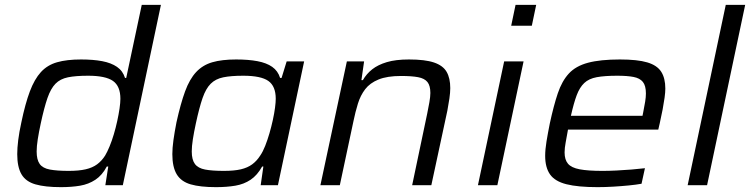

<svg xmlns="http://www.w3.org/2000/svg" viewBox="-20 -763 3090 791"><path d="M231 8Q166 8 126 -3.5Q86 -15 68.5 -45Q51 -75 51 -128Q51 -153 55 -185.5Q59 -218 68 -259Q84 -336 103 -386.5Q122 -437 148.5 -466Q175 -495 215 -506.5Q255 -518 314 -518Q364 -518 401 -511Q438 -504 462 -487.5Q486 -471 495 -442H500L564 -743H643L486 0H414L426 -77H420Q401 -41 373 -22.5Q345 -4 310 2Q275 8 231 8ZM263 -59Q305 -59 333 -65.5Q361 -72 380 -86Q399 -100 413 -122Q422 -137 431.5 -160Q441 -183 449 -210Q457 -237 463 -264.5Q469 -292 472.5 -316Q476 -340 476 -356Q476 -408 445.5 -429.5Q415 -451 343 -451Q292 -451 260 -444.5Q228 -438 208.5 -418Q189 -398 175.5 -359Q162 -320 148 -255Q140 -218 135.5 -189Q131 -160 131 -139Q131 -105 143.5 -87.5Q156 -70 185.5 -64.5Q215 -59 263 -59Z M870 8Q805 8 765.5 -3.5Q726 -15 708 -45Q690 -75 690 -128Q690 -153 694.5 -185.5Q699 -218 707 -259Q724 -336 742.5 -386.5Q761 -437 788 -466Q815 -495 854.5 -506.5Q894 -518 953 -518Q1003 -518 1040.5 -511Q1078 -504 1101.5 -487.5Q1125 -471 1134 -442H1140L1161 -510H1233L1125 0H1054L1065 -77H1060Q1040 -41 1012.5 -22.5Q985 -4 949.5 2Q914 8 870 8ZM902 -59Q945 -59 972.5 -65.5Q1000 -72 1019 -86Q1038 -100 1052 -122Q1063 -138 1072.5 -162Q1082 -186 1090 -213.5Q1098 -241 1104 -268.5Q1110 -296 1113 -319Q1116 -342 1116 -356Q1116 -408 1085.5 -429.5Q1055 -451 982 -451Q932 -451 900 -444.5Q868 -438 848 -418Q828 -398 814.5 -359Q801 -320 787 -255Q779 -218 774.5 -189Q770 -160 770 -139Q770 -105 783 -87.5Q796 -70 825 -64.5Q854 -59 902 -59Z M1300 0 1409 -510H1480L1469 -433H1475Q1490 -459 1513.5 -477.5Q1537 -496 1573.5 -507Q1610 -518 1665 -518Q1731 -518 1768 -505.5Q1805 -493 1820 -467Q1835 -441 1835 -400Q1835 -382 1831.5 -357.5Q1828 -333 1823 -307L1757 0H1678L1740 -295Q1745 -319 1749 -342Q1753 -365 1753 -380Q1753 -410 1741 -425Q1729 -440 1702.5 -445Q1676 -450 1632 -450Q1575 -450 1539.5 -435.5Q1504 -421 1484.5 -395.5Q1465 -370 1454.5 -336Q1444 -302 1436 -263L1380 0Z M2086 -657 2104 -743H2189L2171 -657ZM1949 0 2057 -510H2137L2029 0Z M2442 8Q2361 8 2313.5 -4Q2266 -16 2246 -44.5Q2226 -73 2226 -121Q2226 -147 2231.5 -180.5Q2237 -214 2245 -254Q2261 -328 2278 -378.5Q2295 -429 2323.5 -460Q2352 -491 2402.5 -504.5Q2453 -518 2534 -518Q2606 -518 2646.5 -506Q2687 -494 2704 -467.5Q2721 -441 2721 -398Q2721 -383 2718 -361Q2715 -339 2710 -312.5Q2705 -286 2698 -255L2692 -229H2320Q2315 -200 2310.5 -176.5Q2306 -153 2306 -135Q2306 -105 2320 -88.5Q2334 -72 2368 -65.5Q2402 -59 2462 -59Q2488 -59 2519 -60.5Q2550 -62 2581 -64.5Q2612 -67 2637 -70L2623 -6Q2601 -2 2570.5 1Q2540 4 2506.5 6Q2473 8 2442 8ZM2332 -286H2627L2630 -301Q2635 -326 2638 -344.5Q2641 -363 2641 -378Q2641 -410 2628.5 -425.5Q2616 -441 2590 -446Q2564 -451 2523 -451Q2471 -451 2438.5 -445Q2406 -439 2387 -421Q2368 -403 2356 -371Q2344 -339 2332 -286Z M2813 0 2970 -743H3050L2893 0Z"/></svg>

Font: Saira SemiExpanded
Style: Italic
Weight: 400
Width: 6
Italic angle: -12°
Designer: Hector Gatti with collaboration of the Omnibus-Type team
Foundry: Omnibus-Type
Version: Version 1.101